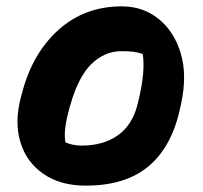

<svg xmlns="http://www.w3.org/2000/svg" viewBox="-20 -572 640 604"><path d="M363 -552Q430 -552 479 -512.5Q528 -473 548.5 -404.5Q569 -336 550 -247L547 -233Q521 -111 448 -49.5Q375 12 250 12Q170 12 116.5 -25Q63 -62 44 -125.5Q25 -189 46 -267L50 -282Q83 -406 165 -479Q247 -552 363 -552ZM362 -411Q310 -411 268.5 -371.5Q227 -332 201 -241L199 -234Q189 -199 185.5 -171.5Q182 -144 186 -124Q209 -114 237 -114Q305 -114 351 -146.5Q397 -179 413 -245L415 -253Q438 -347 429 -402Q416 -407 400.5 -409Q385 -411 362 -411Z"/></svg>

Font: Recursive Sn Csl St XBd
Style: Italic
Weight: 800
Italic angle: -15°
Version: Version 1.079;hotconv 1.0.112;makeotfexe 2.5.65598; ttfautoh